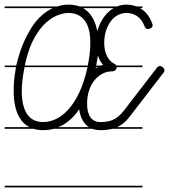

<svg xmlns="http://www.w3.org/2000/svg" viewBox="-20 -570 730 829"><path d="M595 -280H484Q483 -271 478 -267Q473 -262 465 -262Q441 -262 421 -251Q401 -240 386.5 -221.5Q372 -203 364 -177.5Q356 -152 356 -122Q356 -84 370.5 -63.5Q385 -43 413 -43Q440 -43 458 -49Q476 -55 490 -66.5Q504 -78 516 -93.5Q528 -109 543 -129L657 -277Q663 -285 670 -285Q677 -285 683.5 -279Q690 -273 690 -266Q690 -259 685 -255L572 -108Q554 -85 540 -66.5Q526 -48 509 -35Q498 -27 486 -21H595V-14H466Q444 -8 413 -8Q394 -8 378 -14H211Q208 -13 205 -12Q185 -8 167 -8Q143 -8 124 -14H0V-21H107Q86 -32 71 -52Q39 -96 39 -177Q39 -223 47 -267Q48 -273 49 -280H0V-287H50Q58 -320 68 -350Q82 -390 99 -421.5Q116 -453 132 -474Q165 -514 202 -532L208 -535H0V-542H226Q251 -550 275 -550Q302 -550 324 -542H485Q504 -550 526 -550Q549 -550 569 -542H595V-535H584L592 -530Q622 -510 637 -469Q639 -464 639 -461Q639 -455 633.5 -450Q628 -445 618 -445Q612 -445 609.5 -447.5Q607 -450 604 -457Q593 -486 572.5 -500Q552 -514 527 -514Q509 -514 491.5 -506Q474 -498 460.5 -481Q447 -464 438.5 -439.5Q430 -415 430 -384Q430 -352 442 -328Q454 -304 473 -295Q480 -292 482 -287H595ZM167 -43Q192 -43 219.5 -55Q247 -67 273.5 -95.5Q300 -124 322 -170Q343 -214 358 -280H86L85 -275Q80 -249 77 -224.5Q74 -200 74 -177Q74 -112 97 -77.5Q120 -43 167 -43ZM367 -336Q370 -361 370 -384Q370 -450 345.5 -482Q321 -514 275 -514Q250 -514 221.5 -501Q193 -488 166.5 -460Q140 -432 118 -386Q99 -344 87 -287H359Q364 -312 367 -336ZM359 -520Q390 -490 400 -435Q407 -460 419 -481Q431 -502 447 -517Q458 -528 471 -535H339Q350 -528 359 -520ZM595 239H0V232H595ZM352 -31Q328 -54 322 -98Q305 -73 285.5 -55.5Q266 -38 245 -27Q238 -24 231 -21H364Q358 -25 352 -31ZM396 -291 395 -287H416Q421 -288 425 -290Q409 -307 403 -331Q401 -321 399.5 -311Q398 -301 396 -291ZM402 -280H394L393 -275Z"/></svg>

Font: Gruenewald VA 1. Klasse
Style: Regular
Weight: 400
Designer: Peter Wiegel
Foundry: Peter Wiegel, nach dem Schriftentwurf von Dr. H. Gr¸newald
Version: Version 0.007